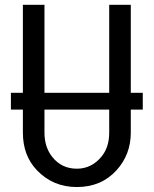

<svg xmlns="http://www.w3.org/2000/svg" viewBox="-20 -752 626 782"><path d="M73.2 -732.4H161.1V-374H424.8V-732.4H512.7V-374H561.5V-305.7H512.7V-211.9Q512.7 -122.6 454.6 -58.6Q392.6 9.8 293 9.8Q195.3 9.8 129.9 -59.1Q73.2 -118.7 73.2 -211.9V-305.7H24.4V-374H73.2ZM424.8 -305.7H161.1V-211.9Q161.1 -152.8 192.9 -112.8Q231 -64.9 293 -64.9Q352.5 -64.9 393.1 -113.8Q424.8 -151.9 424.8 -211.9Z"/></svg>

Font: Consola Mono
Style: Book
Weight: 400
Monospace: yes
Version: Version 2.001